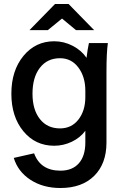

<svg xmlns="http://www.w3.org/2000/svg" viewBox="-20 -724 610 963"><path d="M408 -68Q382 -33 340 -13Q298 7 252 7Q157 7 97 -66Q37 -139 37 -254Q37 -370 97.5 -443.5Q158 -517 252 -517Q301 -517 345 -494Q389 -471 414 -434Q419 -476 426 -508H521Q514 -460 514 -361V-9Q514 97 452.5 158Q391 219 283 219Q196 219 133 178Q70 137 49 68L151 45Q183 132 283 132Q343 132 375.5 95Q408 58 408 -9ZM128 -573 256 -704H324L452 -573H361L291 -631L220 -573ZM143 -254Q143 -174 180 -127Q217 -80 281 -80Q339 -80 373.5 -124.5Q408 -169 408 -237V-269Q408 -339 373 -385.5Q338 -432 281 -432Q217 -432 180 -384Q143 -336 143 -254Z"/></svg>

Font: LT Superior Semi-bold
Style: Regular
Weight: 600
Designer: Daniel Lyons
Foundry: LyonsType
Version: Version 1.0